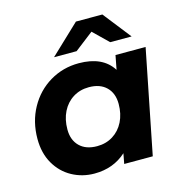

<svg xmlns="http://www.w3.org/2000/svg" viewBox="-111 -852 912 961"><g transform="rotate(-15 345.0 -371.5)"><path d="M672 -538 565 0H417L427 -53Q360 8 262 8Q199 8 146 -21Q93 -50 61.5 -104.5Q30 -159 30 -233Q30 -322 69.5 -393.5Q109 -465 177 -505.5Q245 -546 327 -546Q451 -546 502 -465L516 -538ZM468 -298Q468 -353 435.5 -385Q403 -417 345 -417Q299 -417 263 -394.5Q227 -372 207 -332Q187 -292 187 -240Q187 -185 219.5 -153Q252 -121 310 -121Q356 -121 392 -143.5Q428 -166 448 -206Q468 -246 468 -298ZM507 -607 430 -682 333 -607H216L368 -751H505L618 -607Z"/></g></svg>

Font: Idrija
Style: Bold Italic
Weight: 700
Italic angle: -11.3°
Designer: Julieta Ulanovsky
Foundry: Julieta Ulanovsky
Version: Version 7.200